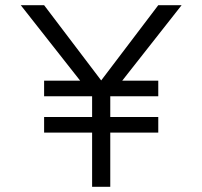

<svg xmlns="http://www.w3.org/2000/svg" viewBox="-20 -720 780 740"><path d="M289 -409 60 -700H150L370 -410L590 -700H680L451 -409H590V-349H405V-269H590V-209H405V0H335V-209H150V-269H335V-349H150V-409Z"/></svg>

Font: Goli Light
Style: Regular
Weight: 300
Designer: jaikishan Patel
Foundry: MagicType
Version: Version 1.000